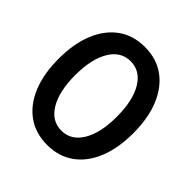

<svg xmlns="http://www.w3.org/2000/svg" viewBox="-200 -884 1041 1041"><g transform="rotate(45 320.5 -363.5)"><path d="M320.3 11.7Q231.4 11.7 167.5 -33.9Q103.5 -79.6 68.8 -163.8Q34.2 -248 34.2 -363.3Q34.2 -479 68.8 -563.2Q103.5 -647.5 167.5 -693.4Q231.4 -739.3 320.3 -739.3Q409.2 -739.3 473.1 -693.4Q537.1 -647.5 571.8 -563.2Q606.4 -479 606.4 -363.3Q606.4 -248 571.8 -163.8Q537.1 -79.6 473.1 -33.9Q409.2 11.7 320.3 11.7ZM320.3 -97.7Q394.5 -97.7 437.3 -168.7Q480 -239.7 480 -363.3Q480 -487.8 437.3 -558.8Q394.5 -629.9 320.3 -629.9Q246.1 -629.9 203.4 -558.8Q160.6 -487.8 160.6 -363.3Q160.6 -239.7 203.4 -168.7Q246.1 -97.7 320.3 -97.7Z"/></g></svg>

Font: Inter Display Semi Bold
Style: Regular
Weight: 600
Designer: Rasmus Andersson
Foundry: rsms
Version: Version 4.000;git-37864ae